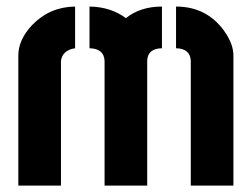

<svg xmlns="http://www.w3.org/2000/svg" viewBox="-20 -578 784 598"><path d="M37.1 0V-405.3Q37.1 -454.1 80.1 -500Q134.8 -556.6 213.9 -557.6V-427.7Q174.8 -421.9 169.9 -388.7V0ZM258.8 -427.7V-557.6Q325.2 -556.6 372.1 -521.5Q417 -557.6 484.4 -557.6V-427.7Q439.5 -426.8 438.5 -388.7V0H305.7V-388.7Q303.7 -426.8 258.8 -427.7ZM528.3 -427.7V-557.6Q623 -557.6 677.7 -482.4Q707 -441.4 707 -405.3V0H574.2V-388.7Q572.3 -426.8 528.3 -427.7Z"/></svg>

Font: Post No Bills Jaffna ExtraBold
Style: Regular
Weight: 800
Designer: Kosala Senevirathne, Siva Puranthara, Lasantha Premarathna, Tharique Azeez
Foundry: Mooniak
Version: Version 1.220 ; ttfautohint (v1.6)